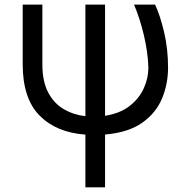

<svg xmlns="http://www.w3.org/2000/svg" viewBox="-20 -565 787 818"><path d="M76.7 -545.5H160.5V-291.2Q160.5 -217.7 185.4 -170.8Q210.2 -123.9 252 -99.8Q293.7 -75.6 343.8 -70V-545.5H427.6V-71.7Q491.5 -81.7 532.3 -113.6Q573.2 -145.6 592.7 -189.1Q612.2 -232.6 612.2 -277Q610.1 -342 593.4 -413.4Q576.7 -484.7 551.1 -545.5H640.6Q661.9 -500.7 679 -428.8Q696 -356.9 696 -277Q696 -206.7 670.1 -144.9Q644.2 -83.1 585.4 -41.7Q526.6 -0.4 427.6 8.2V233H343.8V8.5Q219.8 -0.4 148.3 -73Q76.7 -145.6 76.7 -291.2Z"/></svg>

Font: Inter Zeller
Style: Regular
Weight: 400
Designer: Rasmus Andersson; Joe Bland
Foundry: zeller
Version: Version 3.015;git-dec3a8cb1